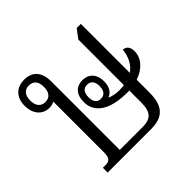

<svg xmlns="http://www.w3.org/2000/svg" viewBox="-140 -702 851 851"><g transform="rotate(-45 285.5 -276.5)"><path d="M82 0H353C426 0 464 -31 464 -120V-200C515 -217 547 -253 547 -296C547 -320 538 -335 515 -338C510 -294 492 -262 464 -243V-550H438L407 -509V-223C397 -222 387 -221 375 -221C350 -221 334 -227 322 -231V-234C342 -241 357 -263 357 -297C357 -345 329 -369 292 -369C255 -369 228 -345 228 -296C228 -266 239 -244 259 -226C291 -198 343 -189 397 -189C401 -189 404 -189 407 -190V-114C407 -54 385 -33 335 -33H191V-463C191 -519 164 -553 112 -553C60 -553 31 -520 31 -469C31 -417 61 -385 103 -385C116 -385 126 -388 134 -393V-75C134 -42 124 -30 100 -30H82ZM108 -416C81 -416 65 -435 65 -468C65 -502 81 -520 108 -520C136 -520 151 -502 151 -468C151 -435 136 -416 108 -416ZM292 -252C269 -252 258 -269 258 -296C258 -323 269 -340 292 -340C316 -340 328 -324 328 -296C328 -269 316 -252 292 -252Z"/></g></svg>

Font: Noto Serif Thai Condensed Light
Style: Regular
Weight: 300
Width: 3
Designer: Monotype Design Team
Foundry: Monotype Imaging Inc.
Version: Version 2.002